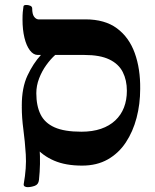

<svg xmlns="http://www.w3.org/2000/svg" viewBox="-20 -672 642 793"><path d="M123 -259Q124 -230 131.5 -177Q139 -124 143.5 -59.5Q148 5 141 71Q139 90 123.5 95.5Q108 101 94 101Q87 101 82 98Q77 95 78 88Q90 21 86.5 -34Q83 -89 76.5 -137.5Q70 -186 70 -230ZM319 12Q251 12 203.5 -8.5Q156 -29 126.5 -64.5Q97 -100 83.5 -144.5Q70 -189 70 -236Q70 -310 93.5 -360Q117 -410 149 -445H136Q118 -445 103.5 -464Q89 -483 81 -516Q73 -549 73 -591Q73 -610 74 -621.5Q75 -633 77 -646Q78 -651 87 -651.5Q96 -652 104.5 -648.5Q113 -645 113 -637Q113 -614 120.5 -603.5Q128 -593 138 -592Q187 -592 237 -592Q287 -592 333 -592Q413 -592 463 -555Q513 -518 536.5 -453Q560 -388 559 -305Q559 -242 544 -185Q529 -128 499.5 -83.5Q470 -39 425 -13.5Q380 12 319 12ZM316 -128Q362 -128 397 -140Q432 -152 456 -174.5Q480 -197 492 -228Q504 -259 504 -297Q504 -341 487 -374.5Q470 -408 431.5 -426.5Q393 -445 329 -445H208Q189 -428 171 -403Q153 -378 141.5 -348Q130 -318 130 -287Q130 -235 147.5 -199.5Q165 -164 205.5 -146Q246 -128 316 -128Z"/></svg>

Font: Noto Rashi Hebrew SemiBold
Style: Regular
Weight: 600
Version: Version 1.006